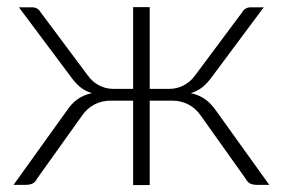

<svg xmlns="http://www.w3.org/2000/svg" viewBox="-20 -518 792 538"><path d="M226 -306.5Q238.5 -289 257.2 -279Q276 -269 297 -269H353V-498H399.5V-269H455Q476 -269 495 -279Q514 -289 526.5 -306.5L658.5 -483.5Q666.5 -497.5 682.5 -497.5H719L573 -301.5Q561.5 -285.5 547.8 -274.2Q534 -263 514.5 -257Q538 -252 555 -239.8Q572 -227.5 586 -207L734.5 0H701Q688 0 680.5 -4Q673 -8 668.5 -17L543 -193.5Q528.5 -214.5 508 -225.2Q487.5 -236 462 -236H399.5V0.5H353V-236H290.5Q265 -236 244.5 -225.2Q224 -214.5 209.5 -193.5L83.5 -17Q79.5 -8 71.8 -4Q64 0 51 0H18L166.5 -207Q180 -227.5 197 -239.8Q214 -252 237.5 -257Q218 -263 204.5 -274.2Q191 -285.5 179.5 -301.5L33 -497.5H70Q86 -497.5 94 -483.5Z"/></svg>

Font: Lato Light
Style: Regular
Weight: 300
Designer: Lukasz Dziedzic
Foundry: tyPoland Lukasz Dziedzic
Version: Version 2.007; 2014-02-27